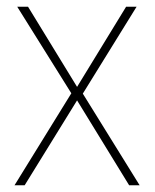

<svg xmlns="http://www.w3.org/2000/svg" viewBox="-20 -548 459 568"><path d="M191 -272 23 0H53L208 -251L362 0H393L225 -271L384 -528H353L208 -291L63 -528H31Z"/></svg>

Font: Noto Sans Georgian SemiCondensed Thin
Style: Regular
Weight: 100
Width: 4
Designer: Monotype Design Team, Akaki Razmadze
Foundry: Google LLC
Version: Version 2.005